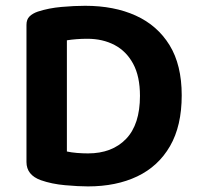

<svg xmlns="http://www.w3.org/2000/svg" viewBox="-20 -642 701 676"><path d="M472.8 -304.4Q472.8 -203.8 423.7 -152.8Q374.5 -101.9 289.9 -101.9Q271.4 -101.9 251.2 -103.5Q231 -105.2 215.5 -108.6V-500.1Q232.2 -502.8 250 -504.1Q267.7 -505.5 287.5 -505.5Q341.6 -505.5 383.3 -483.6Q424.9 -461.7 448.8 -417.5Q472.8 -373.2 472.8 -304.4ZM619.8 -306.4Q619.8 -413.3 577 -483Q534.1 -552.6 458 -587.1Q381.9 -621.6 279.9 -621.6Q241.6 -621.6 196.6 -617.6Q151.7 -613.7 112.8 -601Q94.8 -594.7 84 -584.2Q73.2 -573.7 73.2 -554.4V-71.5Q73.2 -25.9 123.7 -7.6Q162.4 6 209.5 10.1Q256.6 14.3 289.6 14.3Q389.2 14.3 463.3 -21Q537.5 -56.4 578.6 -127.5Q619.8 -198.7 619.8 -306.4Z"/></svg>

Font: Baloo Tammudu 2
Style: Regular
Weight: 400
Designer: Maithili Shingre, Omkar Shende and Ek Type
Foundry: Ek Type
Version: Version 1.700